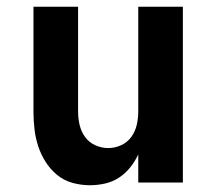

<svg xmlns="http://www.w3.org/2000/svg" viewBox="-20 -540 640 568"><path d="M246 8Q220 8 194.5 1Q169 -6 149 -22.5Q129 -39 115 -61Q101 -83 93 -107.5Q85 -132 82 -158Q79 -184 79 -210V-520H211V-210Q211 -190 215.5 -170.5Q220 -151 231.5 -135Q243 -119 261.5 -110.5Q280 -102 300 -102Q320 -102 338.5 -110.5Q357 -119 368.5 -135Q380 -151 384.5 -170.5Q389 -190 389 -210V-520H521V0H389V-83Q379 -62 365 -44.5Q351 -27 332 -14.5Q313 -2 290.5 3Q268 8 246 8Z"/></svg>

Font: Iosevka Aile Extrabold
Style: Regular
Weight: 800
Designer: Belleve Invis
Foundry: Belleve Invis
Version: Version 27.3.5; ttfautohint (v1.8.4)